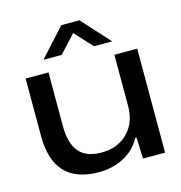

<svg xmlns="http://www.w3.org/2000/svg" viewBox="-110 -835 888 943"><g transform="rotate(-15 334.5 -364.0)"><path d="M278.8 8.8Q48.8 8.8 48.8 -236.8V-528.8H165V-257.8Q165 -168.5 201.4 -124.8Q237.8 -81.1 315.9 -81.1Q398.4 -81.1 449.2 -132.6Q500 -184.1 500 -267.1V-528.8H616.2V0H503.9L500 -107.9H493.2Q465.3 -53.2 407.7 -22.2Q350.1 8.8 278.8 8.8ZM157.2 -595.2 286.1 -736.8H377.9L506.8 -595.2H414.1L332 -684.1L250 -595.2Z"/></g></svg>

Font: Lumene Sans Expanded Medium
Style: Regular
Weight: 500
Width: 7
Designer: Deni Anggara
Version: Version 1.003;Glyphs 3.1.2 (3151)